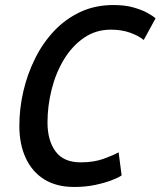

<svg xmlns="http://www.w3.org/2000/svg" viewBox="-20 -729 639 764"><path d="M275 15Q205 15 156.5 -15Q108 -45 82.5 -100Q57 -155 57 -228Q57 -297 73 -366Q89 -435 120 -497Q151 -559 196 -606.5Q241 -654 300 -681.5Q359 -709 431 -709Q477 -709 510.5 -699.5Q544 -690 566 -678Q588 -666 599 -656L552 -570Q531 -587 497.5 -599Q464 -611 421 -611Q361 -611 314 -578.5Q267 -546 234.5 -492.5Q202 -439 185.5 -373Q169 -307 169 -242Q169 -170 201 -126.5Q233 -83 301 -83Q353 -83 392 -97Q431 -111 452 -123L464 -31Q451 -22 423.5 -11.5Q396 -1 358 7Q320 15 275 15Z"/></svg>

Font: Ubuntu Sans Mono Medium
Style: Italic
Weight: 500
Italic angle: -13.5°
Monospace: yes
Designer: Dalton Maag Ltd
Foundry: Dalton Maag Ltd
Version: Version 1.006